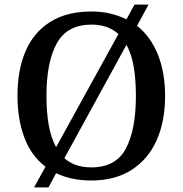

<svg xmlns="http://www.w3.org/2000/svg" viewBox="-20 -775 794 835"><path d="M178 -50Q116 -97 86 -176.5Q56 -256 56 -359Q56 -470 91 -552Q126 -634 198 -679.5Q270 -725 378 -725Q422 -725 459.5 -716Q497 -707 530 -691L565 -755H626L576 -663Q635 -616 666.5 -538Q698 -460 698 -358Q698 -247 661 -164.5Q624 -82 552 -36Q480 10 377 10Q290 10 224 -22L191 40H128ZM495 -627Q450 -668 378 -668Q272 -668 227 -586.5Q182 -505 182 -358Q182 -287 192 -231Q202 -175 224 -135ZM377 -47Q484 -47 527.5 -129Q571 -211 571 -358Q571 -429 561.5 -484.5Q552 -540 530 -580L260 -87Q305 -47 377 -47Z"/></svg>

Font: Noto Serif Bengali Medium
Style: Regular
Weight: 500
Designer: Juan Bruce, Universal Thirst, Indian Type Foundry and the Monotype Design Team.
Foundry: Monotype Imaging Inc.
Version: Version 2.003; ttfautohint (v1.8.4.7-5d5b)